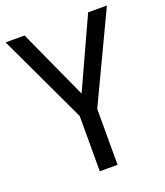

<svg xmlns="http://www.w3.org/2000/svg" viewBox="-133 -804 767 894"><g transform="rotate(-20 251.0 -357.0)"><path d="M251 -369 409 -714H502L295 -277V0H207V-274L0 -714H94Z"/></g></svg>

Font: Noto Sans Gurmukhi SemiCondensed
Style: Regular
Weight: 400
Width: 4
Designer: Jelle Bosma - Monotype Design Team
Foundry: Monotype Imaging Inc.
Version: Version 2.004; ttfautohint (v1.8.4.7-5d5b)